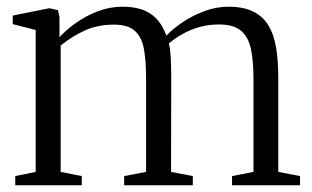

<svg xmlns="http://www.w3.org/2000/svg" viewBox="-20 -553 932 573"><path d="M25.5 0V-27.5L86.5 -40V-463.5L18 -481V-506.5L127.5 -528.5L153 -522.5L157.5 -502V-442Q176 -462.5 205.5 -483.8Q235 -505 271 -519Q307 -533 345 -533Q398 -533 429.5 -511.8Q461 -490.5 476.5 -446.5Q494 -465.5 523.2 -485.5Q552.5 -505.5 588.5 -519.2Q624.5 -533 661.5 -533Q707 -533 736.2 -518.2Q765.5 -503.5 781.8 -476Q798 -448.5 804.2 -409.2Q810.5 -370 810.5 -320.5V-40L875.5 -27.5V0H672.5V-27.5L736.5 -40V-317Q736.5 -367 729.5 -403.8Q722.5 -440.5 700.5 -460.2Q678.5 -480 633.5 -480Q603 -480 576.8 -472.8Q550.5 -465.5 527.5 -453Q504.5 -440.5 484 -423.5Q487 -411.5 488.5 -394.8Q490 -378 490.5 -358.5Q491 -339 491 -319.5L490.5 -40L555.5 -27.5V0H350.5V-27.5L416 -40V-318Q416 -368 410 -404.2Q404 -440.5 383.5 -460Q363 -479.5 319.5 -479.5Q272.5 -479.5 234.2 -462.5Q196 -445.5 161 -417V-40L224 -27.5V0Z"/></svg>

Font: Merriweather 96pt Light
Style: Regular
Weight: 300
Version: Version 2.100